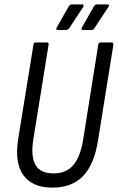

<svg xmlns="http://www.w3.org/2000/svg" viewBox="-20 -849 538 877"><path d="M220 8Q128 8 87 -48.5Q46 -105 63 -214L133 -646Q135 -655 142 -655H194Q203 -655 202 -645L132 -211Q120 -135 142 -96Q164 -57 225 -57Q282 -57 314.5 -94.5Q347 -132 360 -212L429 -646Q431 -655 438 -655H490Q499 -655 498 -645L428 -209Q411 -99 360 -45.5Q309 8 220 8ZM243 -712Q239 -712 237.5 -715.5Q236 -719 239 -723L294 -820Q299 -829 309 -829H355Q360 -829 361.5 -825.5Q363 -822 360 -817L296 -720Q289 -712 282 -712ZM359 -712Q354 -712 352.5 -715.5Q351 -719 354 -723L409 -820Q414 -829 424 -829H470Q476 -829 477.5 -825.5Q479 -822 475 -817L411 -720Q406 -712 397 -712Z"/></svg>

Font: Sofia Sans Condensed
Style: Italic
Weight: 400
Italic angle: -9°
Designer: Botio Nikoltchev, Ani Petrova
Foundry: lettersoup
Version: Version 4.101